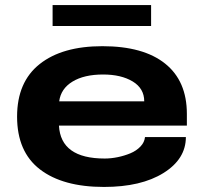

<svg xmlns="http://www.w3.org/2000/svg" viewBox="-20 -720 799 752"><path d="M186 -618.2V-700.2H571.8V-618.2ZM387.2 12.2Q226.1 12.2 136.5 -56.6Q46.9 -125.5 46.9 -263.2Q46.9 -398.9 135.3 -469Q223.6 -539.1 380.9 -539.1Q541.5 -539.1 626.7 -470.9Q711.9 -402.8 711.9 -273.9V-228H210.9Q217.8 -99.1 390.1 -99.1Q415 -99.1 441.2 -104.5Q467.3 -109.9 490.7 -119.6Q514.2 -129.4 530 -146Q545.9 -162.6 547.9 -183.1H708Q708 -97.2 620.4 -42.5Q532.7 12.2 387.2 12.2ZM211.9 -323.2H544.9Q544.9 -373.5 499.8 -400.9Q454.6 -428.2 383.8 -428.2Q309.6 -428.2 263.9 -400.4Q218.3 -372.6 211.9 -323.2Z"/></svg>

Font: Archivo Expanded
Style: Bold
Weight: 700
Width: 7
Designer: Hector Gatti
Foundry: Omnibus-Type
Version: Version 2.001